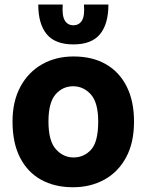

<svg xmlns="http://www.w3.org/2000/svg" viewBox="-20 -800 632 828"><path d="M295 7.5Q215.5 7.5 157 -25Q98.5 -57.5 66.2 -120.8Q34 -184 34 -276Q34 -363 68 -426Q102 -489 161.5 -522.8Q221 -556.5 297 -556.5Q379 -556.5 437.2 -522.8Q495.5 -489 526.8 -426Q558 -363 558 -276Q558 -184 523.5 -120.8Q489 -57.5 429.5 -25Q370 7.5 295 7.5ZM297 -121Q342.5 -121 373 -154.8Q403.5 -188.5 403.5 -276Q403.5 -357.5 371.8 -392.8Q340 -428 295.5 -428Q250 -428 219.5 -392.8Q189 -357.5 189 -276Q189 -192 221 -156.5Q253 -121 297 -121ZM296.5 -608.5Q218 -608.5 181.5 -652.5Q145 -696.5 145 -780.5H250.5Q247 -732 259.5 -711.5Q272 -691 296.5 -691Q321 -691 333.5 -711.5Q346 -732 342 -780.5H447.5Q447.5 -696.5 411.2 -652.5Q375 -608.5 296.5 -608.5Z"/></svg>

Font: Spline Sans
Style: Regular
Weight: 400
Designer: Eben Sorkin, Mirko Velimirovic
Foundry: Sorkin Type
Version: Version 1.001